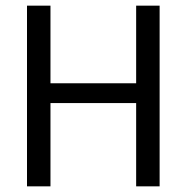

<svg xmlns="http://www.w3.org/2000/svg" viewBox="-20 -659 660 679"><path d="M158.5 -639V0H75.5V-639ZM544.5 -639V0H461.5V-639ZM123 -294.5V-364.5H494.5V-294.5Z"/></svg>

Font: Anek Malayalam
Style: Regular
Weight: 400
Version: Version 1.003